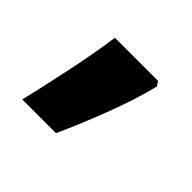

<svg xmlns="http://www.w3.org/2000/svg" viewBox="-73 -209 431 431"><g transform="rotate(45 142.5 6.5)"><path d="M224 -105Q211 -52 187 11Q163 74 138 129H31Q45 70 59 3Q73 -64 80 -116H217Z"/></g></svg>

Font: Noto Sans Tai Tham
Style: Bold
Weight: 700
Designer: Monotype Design Team 2013. Revised by David WIlliams 2020
Foundry: Monotype Imaging Inc.
Version: Version 2.002; ttfautohint (v1.8.4.7-5d5b)